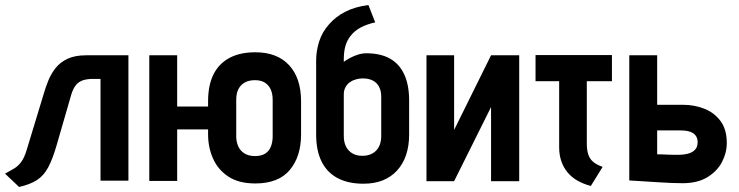

<svg xmlns="http://www.w3.org/2000/svg" viewBox="-20 -720 2940 764"><path d="M323 -500Q278 -500 248.5 -486Q219 -472 201 -449Q183 -426 172.5 -400Q162 -374 155 -350L87 -126Q77 -92 64 -75Q51 -58 35.5 -49Q20 -40 0 -29L56 24Q100 14 127 -3.5Q154 -21 171.5 -53.5Q189 -86 205 -141L264 -345Q272 -370 283.5 -383Q295 -396 311.5 -401Q328 -406 349 -406H380V-1H491V-500Z M629 -296V-205H865V-296ZM1178 -185V-317Q1178 -409 1130.5 -460.5Q1083 -512 996 -512Q935 -512 893 -489.5Q851 -467 829.5 -424Q808 -381 808 -317V-185Q808 -134 827.5 -89.5Q847 -45 888.5 -17.5Q930 10 996 10Q1088 10 1133 -43.5Q1178 -97 1178 -185ZM1065 -323V-177Q1065 -155 1058 -137Q1051 -119 1035.5 -109Q1020 -99 995 -99Q969 -99 952 -110Q935 -121 927.5 -139Q920 -157 920 -177V-323Q920 -349 929 -366Q938 -383 954.5 -392Q971 -401 995 -401Q1018 -401 1033.5 -391.5Q1049 -382 1057 -364.5Q1065 -347 1065 -323ZM574 0H685V-500H574Z M1438 -508Q1422 -508 1405.5 -503Q1389 -498 1374 -490Q1359 -482 1348 -474V-483Q1348 -515 1354.5 -537Q1361 -559 1374 -576Q1391 -598 1416 -611Q1441 -624 1473 -631L1446 -700Q1392 -693 1353.5 -673Q1315 -653 1290 -624Q1262 -593 1250 -555Q1238 -517 1238 -480V-185Q1238 -121 1259.5 -77.5Q1281 -34 1323 -11.5Q1365 11 1426 11Q1512 11 1560 -41.5Q1608 -94 1608 -185V-320Q1608 -382 1588.5 -424Q1569 -466 1531.5 -487Q1494 -508 1438 -508ZM1423 -408Q1447 -408 1463.5 -399.5Q1480 -391 1488.5 -374.5Q1497 -358 1497 -335V-179Q1497 -155 1488.5 -137.5Q1480 -120 1463 -110Q1446 -100 1422 -100Q1399 -100 1382.5 -109.5Q1366 -119 1357 -136.5Q1348 -154 1348 -179V-344Q1348 -361 1355 -373.5Q1362 -386 1373 -393.5Q1384 -401 1397.5 -404.5Q1411 -408 1423 -408Z M1787 -500H1677V1H1787L1934 -294V1H2046V-500H1934L1787 -203Z M2315 -148V-397H2415V-501H2111V-397H2205V-133Q2205 -104 2213.5 -79Q2222 -54 2238 -34.5Q2254 -15 2277.5 -1.5Q2301 12 2331 20L2378 -56Q2355 -64 2341 -75.5Q2327 -87 2321 -105Q2315 -123 2315 -148Z M2698 -303H2595V-500H2484V-2Q2484 -2 2499.5 -1Q2515 0 2540.5 1.5Q2566 3 2595 5Q2624 7 2650.5 8Q2677 9 2696 9Q2756 9 2795 -15Q2834 -39 2853 -75.5Q2872 -112 2872 -151Q2872 -205 2847 -238.5Q2822 -272 2782.5 -287.5Q2743 -303 2698 -303ZM2677 -104Q2670 -104 2660.5 -104Q2651 -104 2640.5 -104.5Q2630 -105 2618.5 -105.5Q2607 -106 2595 -106V-201H2689Q2704 -201 2716.5 -198.5Q2729 -196 2738 -190Q2747 -184 2751.5 -175Q2756 -166 2756 -154Q2756 -135 2745.5 -124Q2735 -113 2717.5 -108.5Q2700 -104 2677 -104Z"/></svg>

Font: Advent Pro
Style: Bold
Weight: 700
Designer: VivaRado, Andreas Kalpakidis
Foundry: VivaRado, Andreas Kalpakidis
Version: Version 3.000